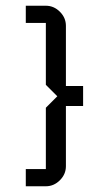

<svg xmlns="http://www.w3.org/2000/svg" viewBox="-20 -580 360 670"><path d="M70 10H140V-204L180 -244L140 -284V-500H70V-560H140Q168 -560 189 -539Q210 -518 210 -490V-280H270V-210H210V0Q210 28 189 49Q168 70 140 70H70Z"/></svg>

Font: Iceland
Style: Regular
Weight: 400
Designer: Cyreal (www.cyreal.org)
Foundry: Cyreal (www.cyreal.org)
Version: Version 1.001